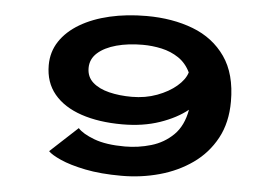

<svg xmlns="http://www.w3.org/2000/svg" viewBox="-51 -774 1202 853"><g transform="rotate(5 550.0 -347.5)"><path d="M520 11Q426 11 357.2 -3Q288.5 -17 246.2 -36Q204 -55 190 -70L312.5 -183.5Q333 -160 386 -140Q439 -120 523 -120Q583 -120 640 -136.8Q697 -153.5 738.5 -194.2Q780 -235 793 -307.5Q744 -268 669.8 -242.5Q595.5 -217 503 -217Q398.5 -217 320 -243.5Q241.5 -270 198.2 -322Q155 -374 155 -450.5Q155 -510 186.2 -557.2Q217.5 -604.5 273.8 -637.8Q330 -671 405.5 -688.5Q481 -706 569.5 -706Q685 -706 777 -670.8Q869 -635.5 922.2 -559.2Q975.5 -483 975.5 -360Q975.5 -265.5 937.5 -195.5Q899.5 -125.5 834.8 -79.8Q770 -34 688.5 -11.5Q607 11 520 11ZM332.5 -453.5Q332.5 -414 360 -389.5Q387.5 -365 433.2 -353.8Q479 -342.5 534.5 -342.5Q595 -342.5 646.8 -361.8Q698.5 -381 733.2 -410.8Q768 -440.5 777.5 -472.5Q758 -513 724 -535.8Q690 -558.5 648.2 -567.8Q606.5 -577 563.5 -577Q499 -577 446.5 -562.8Q394 -548.5 363.2 -521Q332.5 -493.5 332.5 -453.5Z"/></g></svg>

Font: Trispace Expanded
Style: Bold
Weight: 700
Width: 7
Designer: Tyler Finck
Foundry: Etcetera Type Company
Version: Version 1.210; ttfautohint (v1.8.3)